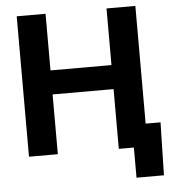

<svg xmlns="http://www.w3.org/2000/svg" viewBox="-59 -782 888 991"><g transform="rotate(-5 385.5 -286.0)"><path d="M64.5 0V-727.5H213.9V-434.1H529.8V-727.5H679.2V0H529.8V-309.6H213.9V0ZM607.9 156.2V0H565.9V-117.7H756.3L750 156.2Z"/></g></svg>

Font: Inter 16pt
Style: Bold
Weight: 700
Version: Version 4.001;git-66647c0bb